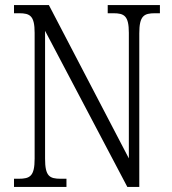

<svg xmlns="http://www.w3.org/2000/svg" viewBox="-20 -734 675 754"><path d="M35 0H241V-32H219C174 -32 157 -42 157 -111V-613L480 0H527V-603C527 -672 545 -682 589 -682H608V-714H403V-682H425C468 -682 486 -672 486 -605V-112L172 -714H35V-682H55C98 -682 116 -672 116 -605V-111C116 -42 98 -32 53 -32H35Z"/></svg>

Font: Noto Serif Myanmar Condensed Light
Style: Regular
Weight: 300
Width: 3
Designer: Ben Mitchell and the Monotype Design Team
Foundry: Monotype Imaging Inc.
Version: Version 2.106